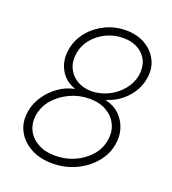

<svg xmlns="http://www.w3.org/2000/svg" viewBox="-136 -840 857 954"><g transform="rotate(20 293.0 -363.5)"><path d="M248 9.8Q181.6 9.8 132.8 -17.1Q84 -43.9 60.5 -89.6Q37.1 -135.3 46.9 -191.4Q53.7 -235.4 79.6 -273.9Q105.5 -312.5 143.3 -339.8Q181.2 -367.2 225.6 -376V-378.9Q173.3 -396 147.2 -444.1Q121.1 -492.2 131.8 -551.8Q141.1 -604.5 175.3 -646.5Q209.5 -688.5 260 -712.9Q310.5 -737.3 368.2 -737.3Q426.8 -737.3 470.2 -712.2Q513.7 -687 534.9 -644.3Q556.2 -601.6 546.9 -547.9Q536.6 -487.8 493.9 -441.9Q451.2 -396 393.1 -378.9V-376Q435.1 -366.7 464.4 -338.9Q493.7 -311 506.6 -271.7Q519.5 -232.4 511.7 -187.5Q502.4 -131.8 464.6 -87.2Q426.8 -42.5 370.1 -16.4Q313.5 9.8 248 9.8ZM248 -31.2Q303.7 -31.2 351.1 -52.7Q398.4 -74.2 430.2 -111.1Q461.9 -147.9 468.8 -193.4Q476.6 -239.3 459 -276.1Q441.4 -313 404.1 -334.5Q366.7 -356 314 -356Q260.3 -356 211.9 -333.7Q163.6 -311.5 130.9 -273.9Q98.1 -236.3 90.8 -189.5Q83.5 -145 101.1 -109.1Q118.7 -73.2 156.5 -52.2Q194.3 -31.2 248 -31.2ZM307.6 -394Q354.5 -394.5 396.5 -415.3Q438.5 -436 467.5 -471.4Q496.6 -506.8 503.9 -549.8Q510.7 -592.3 495.6 -625.5Q480.5 -658.7 447.5 -677.7Q414.6 -696.8 368.2 -696.8Q321.3 -696.8 279.5 -677Q237.8 -657.2 209.5 -623Q181.2 -588.9 174.3 -545.9Q167 -503.4 182.1 -469Q197.3 -434.6 230 -414.6Q262.7 -394.5 307.6 -394Z"/></g></svg>

Font: Inter Tight ExtraLight
Style: Italic
Weight: 250
Italic angle: -9.39999°
Designer: Rasmus Andersson
Foundry: rsms
Version: Version 3.004